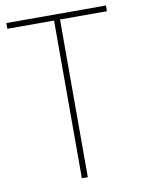

<svg xmlns="http://www.w3.org/2000/svg" viewBox="-82 -770 607 826"><g transform="rotate(-10 221.5 -357.0)"><path d="M234 0V-689H439V-714H4V-689H208V0Z"/></g></svg>

Font: Noto Sans Gurmukhi SemiCondensed Thin
Style: Regular
Weight: 100
Width: 4
Designer: Jelle Bosma - Monotype Design Team
Foundry: Monotype Imaging Inc.
Version: Version 2.004